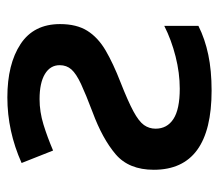

<svg xmlns="http://www.w3.org/2000/svg" viewBox="-57 -534 601 527"><g transform="rotate(-90 243.5 -270.5)"><path d="M239.7 -550.8Q331.1 -550.8 386 -514.6Q440.9 -478.5 440.9 -406.2Q440.9 -360.8 422.6 -331.5Q404.3 -302.2 368.7 -281.2Q333 -260.3 281.2 -240.2Q229 -219.7 201.4 -204.8Q173.8 -189.9 163.8 -175.8Q153.8 -161.6 153.8 -144Q153.8 -112.3 180.4 -95Q207 -77.6 263.7 -77.6Q306.6 -77.6 352.1 -89.1Q397.5 -100.6 436 -120.1V-26.4Q399.9 -8.3 356.7 0.7Q313.5 9.8 258.3 9.8Q41 9.8 41 -148.9Q41 -217.3 83.7 -253.7Q126.5 -290 199.2 -316.9Q248 -335.4 276.4 -348.6Q304.7 -361.8 316.4 -375Q328.1 -388.2 328.1 -407.2Q328.1 -433.1 303.7 -447.8Q279.3 -462.4 234.9 -462.4Q200.2 -462.4 165.3 -451.7Q130.4 -440.9 93.8 -425.3L59.6 -511.7Q147 -550.8 239.7 -550.8Z"/></g></svg>

Font: Open Sans SemiBold
Style: Regular
Weight: 600
Designer: Monotype Design Team
Foundry: Monotype Imaging Inc.
Version: Version 3.003; ttfautohint (v1.8.4)